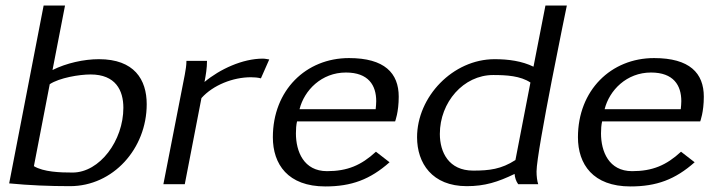

<svg xmlns="http://www.w3.org/2000/svg" viewBox="-20 -663 2587 691"><path d="M13 -3C86 4 158 7 232 7C387 7 508 -128 508 -288C508 -377 463 -450 336 -450C282 -450 219 -436 169 -411L214 -643H137ZM102 -65 159 -360C194 -383 265 -395 306 -395C396 -395 424 -338 424 -275C424 -157 339 -42 241 -42C196 -42 137 -44 102 -65Z M568 0H645L705 -310C747 -357 819 -385 883 -385C895 -385 908 -384 919 -381L949 -449C941 -450 934 -452 926 -452C853 -452 771 -414 716 -368C721 -394 725 -418 725 -444H651C651 -427 648 -411 645 -394Z M962 -169C962 -72 1016 8 1151 8C1245 8 1312 -17 1382 -79L1333 -117C1280 -68 1230 -47 1157 -47C1073 -47 1045 -118 1045 -183C1045 -198 1046 -213 1049 -226H1402C1402 -226 1415 -259 1415 -315C1415 -400 1364 -454 1236 -454C1081 -454 962 -338 962 -169ZM1058 -270C1075 -338 1137 -402 1225 -402C1306 -402 1334 -356 1334 -299C1334 -290 1333 -280 1332 -270Z M1481 -169C1481 -76 1535 7 1660 7C1725 7 1772 -8 1832 -37C1833 -24 1837 -11 1845 0H1917C1913 -12 1911 -29 1911 -46C1911 -118 2020 -643 2020 -643H1943L1900 -423C1859 -443 1811 -450 1760 -450C1610 -450 1481 -315 1481 -169ZM1563 -181C1563 -295 1648 -393 1755 -393C1803 -393 1853 -390 1889 -366L1835 -87C1784 -54 1741 -49 1683 -49C1595 -49 1563 -115 1563 -181Z M2060 -169C2060 -72 2114 8 2249 8C2343 8 2410 -17 2480 -79L2431 -117C2378 -68 2328 -47 2255 -47C2171 -47 2143 -118 2143 -183C2143 -198 2144 -213 2147 -226H2500C2500 -226 2513 -259 2513 -315C2513 -400 2462 -454 2334 -454C2179 -454 2060 -338 2060 -169ZM2156 -270C2173 -338 2235 -402 2323 -402C2404 -402 2432 -356 2432 -299C2432 -290 2431 -280 2430 -270Z"/></svg>

Font: KpSans
Style: Italic
Weight: 400
Italic angle: -11°
Version: Version 0.66